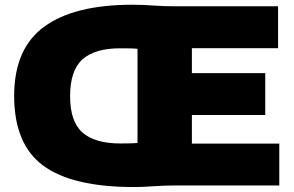

<svg xmlns="http://www.w3.org/2000/svg" viewBox="-20 -766 1213 793"><path d="M532.5 6.5Q279 6.5 158.8 -81.8Q38.5 -170 38.5 -370Q38.5 -565.5 162.8 -656Q287 -746.5 527.5 -746.5Q568 -746.5 613.2 -743.2Q658.5 -740 703 -740H1128.5V-567H772.5V-464H1075.5V-291H772.5V-173H1133.5V0H703Q659.5 0 614.2 3.2Q569 6.5 532.5 6.5ZM477 -173.5Q492.5 -173.5 511.2 -173.8Q530 -174 548 -175.5V-564.5Q530 -566 512.5 -566.2Q495 -566.5 477 -566.5Q372 -566.5 320.8 -521Q269.5 -475.5 269.5 -368.5Q269.5 -263.5 320.8 -218.5Q372 -173.5 477 -173.5Z"/></svg>

Font: Encode Sans SemiExpanded SemiExpanded Black
Style: Regular
Weight: 900
Width: 6
Designer: Multiple Designers
Foundry: Impallari Type
Version: Version 3.000; ttfautohint (v1.8.3) -l 8 -r 50 -G 200 -x 14 